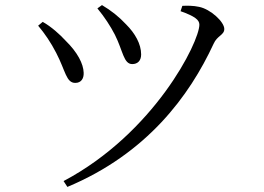

<svg xmlns="http://www.w3.org/2000/svg" viewBox="-20 -706 1040 755"><path d="M363 -673C391 -639 414 -604 432 -569C464 -505 466 -454 500 -454C520 -454 535 -466 535 -492C535 -533 511 -575 476 -610C448 -640 418 -664 381 -686ZM245 29C558 -102 725 -329 820 -534C834 -566 862 -568 862 -592C862 -620 808 -670 763 -679C741 -684 715 -684 697 -683L690 -662C746 -642 764 -628 764 -609C764 -541 587 -183 230 6ZM130 -605C156 -574 180 -539 201 -498C238 -427 240 -380 276 -380C299 -380 310 -397 309 -420C308 -455 285 -500 238 -546C216 -570 182 -601 148 -620Z"/></svg>

Font: Harano Aji Mincho CN
Style: Regular
Weight: 400
Foundry: Masamichi Hosoda
Version: HaranoAjiMinchoCN-Regular version 20230610;ttx 4.39.4